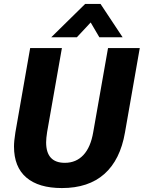

<svg xmlns="http://www.w3.org/2000/svg" viewBox="-20 -944 729 974"><path d="M51 -201Q51 -228 58 -272L133 -700H294L219 -274Q214 -242 214 -222Q214 -118 309 -118Q366 -118 403 -157.5Q440 -197 453 -274L528 -700H689L614 -272Q590 -133 509.5 -61.5Q429 10 294 10Q176 10 113.5 -43.5Q51 -97 51 -201ZM412 -924H490L602 -755H484L440 -830L370 -755H240Z"/></svg>

Font: Sarabun ExtraBold
Style: Italic
Weight: 800
Italic angle: -10°
Designer: Suppakit Chalermlarp | Katatrad Co.,Ltd.
Foundry: Cadson Demak Co.,Ltd.
Version: Version 1.000; ttfautohint (v1.6)